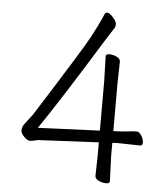

<svg xmlns="http://www.w3.org/2000/svg" viewBox="-52 -756 704 814"><g transform="rotate(5 300.0 -349.5)"><path d="M559 -161 466 -163 441 -162V-103L445 1Q445 11 429.5 11Q414 11 398 3.5Q382 -4 382 -17L384 -105V-159L141 -147Q125 -147 113 -143.5Q101 -140 91.5 -140Q82 -140 67.5 -154Q53 -168 53 -181.5Q53 -195 61 -206.5Q69 -218 78.5 -229.5Q88 -241 95 -251Q282 -546 312 -602Q342 -658 361 -703Q364 -710 372.5 -710Q381 -710 396.5 -693Q412 -676 412 -665Q412 -654 409 -649L373 -593Q205 -320 121 -198L384 -209V-418L381 -525Q381 -535 396.5 -535Q412 -535 427.5 -527.5Q443 -520 443 -507L441 -418V-212L465 -213Q485 -214 506.5 -216.5Q528 -219 539.5 -219Q551 -219 560.5 -203.5Q570 -188 570 -174.5Q570 -161 559 -161Z"/></g></svg>

Font: LXGW WenKai Light
Style: Regular
Weight: 300
Designer: LXGW / Fontworks Inc.
Foundry: LXGW / Fontworks Inc.
Version: Version 1.501; October 10, 2024